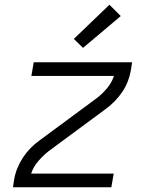

<svg xmlns="http://www.w3.org/2000/svg" viewBox="-20 -794 640 814"><path d="M35 0 40 -33Q44 -57 53.5 -80.5Q63 -104 77 -125.5Q91 -147 109 -165.5Q127 -184 148 -199L389 -377Q414 -396 434 -420Q454 -444 463 -472H113L123 -530H540L535 -497Q531 -473 522 -449.5Q513 -426 498.5 -404.5Q484 -383 466 -364.5Q448 -346 427 -331L186 -153Q162 -134 141.5 -110Q121 -86 112 -58H462L452 0ZM332 -591 293 -629 444 -774 492 -726Z"/></svg>

Font: Iosevka Curly Light Extended
Style: Italic
Weight: 300
Width: 7
Italic angle: -9°
Monospace: yes
Designer: Belleve Invis
Foundry: Belleve Invis
Version: Version 11.1.0; ttfautohint (v1.8.3)